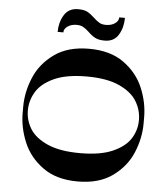

<svg xmlns="http://www.w3.org/2000/svg" viewBox="-60 -955 885 1009"><g transform="rotate(5 383.0 -451.0)"><path d="M706.1 -334Q706.1 -256 674.1 -179.5Q642.1 -103 570.6 -51.5Q499.1 0 387.1 0Q275.1 0 203.6 -51.5Q132.1 -103 100.1 -179.5Q68.1 -256 68.1 -334V-366Q68.1 -444 100.1 -520.5Q132.1 -597 203.6 -648.5Q275.1 -700 387.1 -700Q499.1 -700 570.6 -648.5Q642.1 -597 674.1 -520.5Q706.1 -444 706.1 -366ZM387.1 -149.4Q493.8 -149.4 559.2 -178.4Q624.6 -207.4 652.4 -252.3Q680.2 -297.3 680.2 -349Q680.2 -401.6 652.4 -447.8Q624.6 -494 559.2 -523.9Q493.9 -553.8 387.1 -553.8Q280.3 -553.8 215 -523.9Q149.7 -494 121.9 -447.8Q94.1 -401.6 94.1 -349Q94.1 -297.3 121.9 -252.3Q149.7 -207.4 215.1 -178.4Q280.5 -149.4 387.1 -149.4ZM214.1 -773.9Q214.1 -824.3 237.8 -863.2Q261.6 -902.2 311.4 -902.2Q343 -902.2 360.4 -892.8Q377.9 -883.5 398.6 -864Q415.2 -848.3 428.8 -840.5Q442.3 -832.6 463.9 -832.6Q491.8 -832.6 510.9 -845.9Q530.1 -859.2 530.1 -878.1H560.1Q560.1 -827.5 536.9 -788.7Q513.7 -749.8 463.9 -749.8Q432.1 -749.8 413.6 -759.7Q395.2 -769.5 375.9 -788.4Q359.2 -803.9 345.4 -811.6Q331.6 -819.4 310.6 -819.4Q282.7 -819.4 263.4 -806.1Q244.1 -792.8 244.1 -773.9Z"/></g></svg>

Font: Space Cowgirl
Style: Regular
Weight: 400
Designer: Valery Marier
Foundry: Valery Marier
Version: Version 1.000